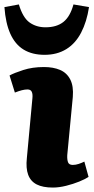

<svg xmlns="http://www.w3.org/2000/svg" viewBox="-42 -831 422 865"><path d="M104 -388Q106 -407 101 -417.5Q96 -428 82 -428Q70 -428 56.5 -424.5Q43 -421 25 -414L1 -491Q21 -502 62.5 -515.5Q104 -529 156 -529Q198 -529 228.5 -516Q259 -503 274.5 -473Q290 -443 286 -394L261 -132Q260 -112 264.5 -100Q269 -88 286 -88Q299 -88 312.5 -92.5Q326 -97 338 -103L357 -34Q342 -24 315 -13Q288 -2 256 6Q224 14 196 14Q151 14 123.5 0Q96 -14 85 -43.5Q74 -73 79 -119ZM159 -584Q103 -584 64.5 -607.5Q26 -631 4.5 -679Q-17 -727 -22 -799L43 -811Q61 -751 91.5 -729.5Q122 -708 163 -708Q213 -708 243.5 -732Q274 -756 289 -811L359 -799Q349 -733 323.5 -684Q298 -635 256.5 -609.5Q215 -584 159 -584Z"/></svg>

Font: Literata ExtraBold
Style: Italic
Weight: 800
Italic angle: -2°
Designer: Latin by Veronika Burian and Jose Scaglione. Greek by Irene Vlachou. Cyrillic by Vera Evstafieva
Foundry: TypeTogether
Version: Version 3.002